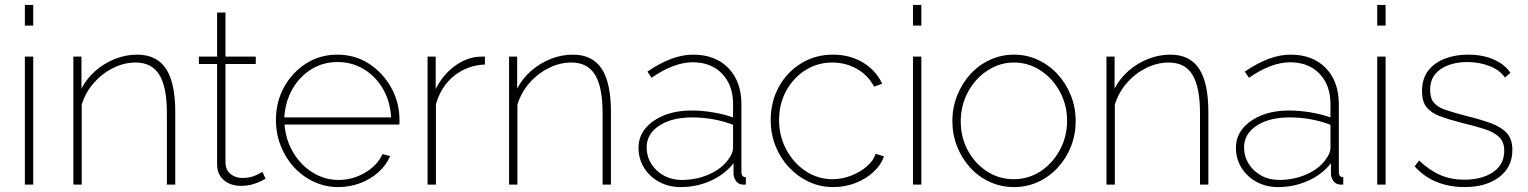

<svg xmlns="http://www.w3.org/2000/svg" viewBox="-20 -750 6206 780"><path d="M81 0V-520H115V0ZM81 -646V-730H115V-646Z M692 0H658V-290Q658 -396 627.5 -446Q597 -496 531 -496Q484 -496 439 -473.5Q394 -451 360.5 -412.5Q327 -374 312 -325V0H278V-520H311V-390Q332 -431 367.5 -462Q403 -493 447 -510.5Q491 -528 537 -528Q578 -528 607.5 -513Q637 -498 655.5 -469Q674 -440 683 -396Q692 -352 692 -294Z M1059 -24Q1057 -23 1043 -15.5Q1029 -8 1007.5 -1.5Q986 5 958 5Q932 5 910 -5Q888 -15 875 -34.5Q862 -54 862 -81V-490H788V-520H862V-699H896V-520H1019V-490H896V-86Q898 -57 918 -42Q938 -27 964 -27Q997 -27 1020.5 -38.5Q1044 -50 1046 -52Z M1354 10Q1302 10 1255.5 -11.5Q1209 -33 1174.5 -70.5Q1140 -108 1120.5 -157.5Q1101 -207 1101 -263Q1101 -336 1134 -396Q1167 -456 1223.5 -492Q1280 -528 1350 -528Q1422 -528 1478.5 -491.5Q1535 -455 1569 -394.5Q1603 -334 1603 -260Q1603 -256 1603 -252Q1603 -248 1602 -244H1136Q1141 -181 1171.5 -130Q1202 -79 1250.5 -49Q1299 -19 1356 -19Q1413 -19 1463 -48.5Q1513 -78 1534 -124L1565 -116Q1550 -80 1518 -51Q1486 -22 1443.5 -6Q1401 10 1354 10ZM1135 -273H1569Q1565 -339 1535.5 -389.5Q1506 -440 1458 -469Q1410 -498 1351 -498Q1293 -498 1245.5 -469Q1198 -440 1168.5 -389Q1139 -338 1135 -273Z M1950 -488Q1879 -485 1825.5 -442.5Q1772 -400 1751 -327V0H1717V-520H1750V-388Q1777 -443 1822.5 -478Q1868 -513 1918 -519Q1928 -520 1936.5 -520Q1945 -520 1950 -520Z M2462 0H2428V-290Q2428 -396 2397.5 -446Q2367 -496 2301 -496Q2254 -496 2209 -473.5Q2164 -451 2130.5 -412.5Q2097 -374 2082 -325V0H2048V-520H2081V-390Q2102 -431 2137.5 -462Q2173 -493 2217 -510.5Q2261 -528 2307 -528Q2348 -528 2377.5 -513Q2407 -498 2425.5 -469Q2444 -440 2453 -396Q2462 -352 2462 -294Z M2574 -149Q2574 -195 2602 -228.5Q2630 -262 2678 -281.5Q2726 -301 2790 -301Q2832 -301 2877 -293.5Q2922 -286 2958 -273V-328Q2958 -404 2913.5 -450.5Q2869 -497 2794 -497Q2756 -497 2713.5 -481Q2671 -465 2627 -434L2610 -459Q2661 -494 2707 -511Q2753 -528 2796 -528Q2886 -528 2939 -473.5Q2992 -419 2992 -326V-52Q2992 -41 2996.5 -35.5Q3001 -30 3010 -30V0Q3003 0 2998.5 0Q2994 0 2991 -1Q2977 -4 2969 -16Q2961 -28 2960 -42V-87Q2924 -41 2867 -15.5Q2810 10 2745 10Q2697 10 2658 -11Q2619 -32 2596.5 -68.5Q2574 -105 2574 -149ZM2940 -104Q2949 -116 2953.5 -127.5Q2958 -139 2958 -148V-243Q2919 -258 2877.5 -265.5Q2836 -273 2792 -273Q2709 -273 2658 -239.5Q2607 -206 2607 -151Q2607 -115 2625.5 -85Q2644 -55 2676.5 -37Q2709 -19 2749 -19Q2811 -19 2862.5 -42.5Q2914 -66 2940 -104Z M3365 10Q3312 10 3266 -11.5Q3220 -33 3185 -70.5Q3150 -108 3130.5 -157Q3111 -206 3111 -262Q3111 -337 3144 -397Q3177 -457 3234.5 -492.5Q3292 -528 3364 -528Q3432 -528 3485 -496.5Q3538 -465 3564 -410L3531 -398Q3507 -444 3461.5 -470Q3416 -496 3361 -496Q3301 -496 3252 -465Q3203 -434 3174 -381Q3145 -328 3145 -262Q3145 -197 3174.5 -142Q3204 -87 3253.5 -54.5Q3303 -22 3362 -22Q3401 -22 3438 -36.5Q3475 -51 3502 -74.5Q3529 -98 3537 -125L3571 -115Q3559 -79 3527.5 -50.5Q3496 -22 3454 -6Q3412 10 3365 10Z M3689 0V-520H3723V0ZM3689 -646V-730H3723V-646Z M4099 10Q4047 10 4001 -11Q3955 -32 3921 -69.5Q3887 -107 3868 -155.5Q3849 -204 3849 -258Q3849 -313 3868.5 -362Q3888 -411 3922 -448.5Q3956 -486 4002 -507Q4048 -528 4099 -528Q4151 -528 4196.5 -507Q4242 -486 4276.5 -448.5Q4311 -411 4330.5 -362Q4350 -313 4350 -258Q4350 -204 4331 -155.5Q4312 -107 4277.5 -69.5Q4243 -32 4197.5 -11Q4152 10 4099 10ZM3883 -257Q3883 -192 3912 -138.5Q3941 -85 3990 -53.5Q4039 -22 4098 -22Q4158 -22 4207 -54Q4256 -86 4285.5 -140.5Q4315 -195 4315 -259Q4315 -324 4285.5 -378Q4256 -432 4207 -464Q4158 -496 4099 -496Q4041 -496 3991.5 -463.5Q3942 -431 3912.5 -376.5Q3883 -322 3883 -257Z M4889 0H4855V-290Q4855 -396 4824.5 -446Q4794 -496 4728 -496Q4681 -496 4636 -473.5Q4591 -451 4557.5 -412.5Q4524 -374 4509 -325V0H4475V-520H4508V-390Q4529 -431 4564.5 -462Q4600 -493 4644 -510.5Q4688 -528 4734 -528Q4775 -528 4804.5 -513Q4834 -498 4852.5 -469Q4871 -440 4880 -396Q4889 -352 4889 -294Z M5001 -149Q5001 -195 5029 -228.5Q5057 -262 5105 -281.5Q5153 -301 5217 -301Q5259 -301 5304 -293.5Q5349 -286 5385 -273V-328Q5385 -404 5340.5 -450.5Q5296 -497 5221 -497Q5183 -497 5140.5 -481Q5098 -465 5054 -434L5037 -459Q5088 -494 5134 -511Q5180 -528 5223 -528Q5313 -528 5366 -473.5Q5419 -419 5419 -326V-52Q5419 -41 5423.5 -35.5Q5428 -30 5437 -30V0Q5430 0 5425.5 0Q5421 0 5418 -1Q5404 -4 5396 -16Q5388 -28 5387 -42V-87Q5351 -41 5294 -15.5Q5237 10 5172 10Q5124 10 5085 -11Q5046 -32 5023.5 -68.5Q5001 -105 5001 -149ZM5367 -104Q5376 -116 5380.5 -127.5Q5385 -139 5385 -148V-243Q5346 -258 5304.5 -265.5Q5263 -273 5219 -273Q5136 -273 5085 -239.5Q5034 -206 5034 -151Q5034 -115 5052.5 -85Q5071 -55 5103.5 -37Q5136 -19 5176 -19Q5238 -19 5289.5 -42.5Q5341 -66 5367 -104Z M5575 0V-520H5609V0ZM5575 -646V-730H5609V-646Z M5929 10Q5869 10 5817.5 -10.5Q5766 -31 5727 -74L5745 -98Q5787 -58 5831 -39Q5875 -20 5928 -20Q6001 -20 6046 -51Q6091 -82 6091 -137Q6091 -173 6070.5 -193Q6050 -213 6011.5 -225.5Q5973 -238 5918 -251Q5864 -265 5828.5 -278.5Q5793 -292 5775 -315Q5757 -338 5757 -379Q5757 -431 5782.5 -463.5Q5808 -496 5850.5 -512Q5893 -528 5944 -528Q6006 -528 6051 -507Q6096 -486 6116 -454L6094 -435Q6072 -466 6030.5 -482Q5989 -498 5940 -498Q5900 -498 5866 -486Q5832 -474 5811 -449.5Q5790 -425 5790 -384Q5790 -351 5805 -333Q5820 -315 5850 -304.5Q5880 -294 5926 -282Q5987 -267 6031.5 -251.5Q6076 -236 6100 -211Q6124 -186 6124 -141Q6124 -71 6070.5 -30.5Q6017 10 5929 10Z"/></svg>

Font: Raleway Thin ExtraLight
Style: Regular
Weight: 250
Version: Version 4.026